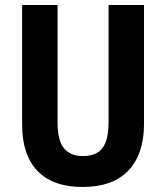

<svg xmlns="http://www.w3.org/2000/svg" viewBox="-20 -734 660 764"><path d="M553 -240Q553 -121 491 -55.5Q429 10 309 10Q191 10 129.5 -53.5Q68 -117 68 -239V-714H209V-249Q209 -175 234.5 -144Q260 -113 310 -113Q363 -113 387.5 -144.5Q412 -176 412 -250V-714H553Z"/></svg>

Font: Noto Sans Thai Cond
Style: Bold
Weight: 700
Width: 3
Designer: Monotype Design Team
Foundry: Monotype Imaging Inc.
Version: Version 2.002; ttfautohint (v1.8.4.7-5d5b)